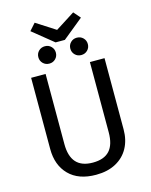

<svg xmlns="http://www.w3.org/2000/svg" viewBox="-147 -1114 956 1218"><g transform="rotate(-15 331.0 -504.5)"><path d="M572 -221Q572 -152 543.5 -99.5Q515 -47 460.5 -17.5Q406 12 330 12Q215 12 152.5 -51.5Q90 -115 90 -221V-689H185V-228Q185 -148 221 -108Q257 -68 330 -68Q404 -68 440 -107.5Q476 -147 476 -228V-689H572ZM494 -976 359 -866H298L162 -976L202 -1021L328 -940L455 -1021ZM283 -803Q283 -779 266.5 -762.5Q250 -746 226 -746Q201 -746 184.5 -762.5Q168 -779 168 -803Q168 -827 184.5 -843.5Q201 -860 226 -860Q250 -860 266.5 -843.5Q283 -827 283 -803ZM493 -803Q493 -779 476.5 -762.5Q460 -746 435 -746Q411 -746 394.5 -762.5Q378 -779 378 -803Q378 -827 394.5 -843.5Q411 -860 435 -860Q460 -860 476.5 -843.5Q493 -827 493 -803Z"/></g></svg>

Font: Fira Sans
Style: Regular
Weight: 400
Designer: bBox Type GmbH & Carrois Corporate GbR & Edenspiekermann AG
Foundry: bBox Type GmbH & Carrois Corporate GbR & Edenspiekermann AG
Version: Version 4.301